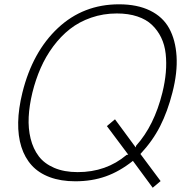

<svg xmlns="http://www.w3.org/2000/svg" viewBox="-20 -840 857 900"><path d="M741.2 -405.8Q753.4 -455.6 757.3 -500.7Q761.2 -545.9 756.6 -587.9Q752 -629.9 735.4 -664.1Q718.8 -698.2 692.1 -723.6Q665.5 -749 623.8 -762.9Q582 -776.9 527.8 -776.9Q463.9 -776.9 407.5 -757.3Q351.1 -737.8 307.9 -703.9Q264.6 -669.9 229.5 -622.6Q194.3 -575.2 170.7 -521.2Q147 -467.3 131.8 -405.8Q117.2 -345.2 114.5 -291.5Q111.8 -237.8 123.5 -190.2Q135.3 -142.6 161.4 -107.9Q187.5 -73.2 234.1 -53.2Q280.8 -33.2 344.2 -33.2Q478 -33.2 573.2 -113.8L581.1 -115.2L481 -249L519 -280.8L616.2 -148.9L618.2 -157.2Q702.6 -250.5 741.2 -405.8ZM638.2 -118.2 732.9 8.8 695.8 40 603 -85.9Q540.5 -36.1 475.6 -13.2Q410.6 9.8 333 9.8Q265.1 9.8 213.4 -9.5Q161.6 -28.8 128.9 -64.7Q96.2 -100.6 80.1 -151.6Q64 -202.6 65.2 -266.6Q66.4 -330.6 85 -405.8Q132.3 -596.7 251.2 -708.3Q370.1 -819.8 538.1 -819.8Q623.5 -819.8 683.3 -790.5Q743.2 -761.2 772.9 -707.3Q802.7 -653.3 807.6 -576.7Q812.5 -500 788.1 -405.8Q765.6 -317.4 730.5 -248.3Q695.3 -179.2 638.2 -118.2Z"/></svg>

Font: Sinkin Sans 200 X Light Italic
Style: Regular
Weight: 200
Italic angle: -112°
Designer: Keith Bates
Foundry: K-Type
Version: Sinkin Sans (version 1.0)  by Keith Bates   •   © 2014   www